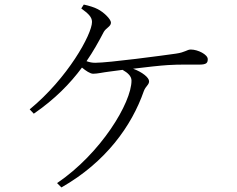

<svg xmlns="http://www.w3.org/2000/svg" viewBox="-20 -792 1040 841"><path d="M388 -469C407 -469 431 -475 456 -478L517 -486C540 -473 556 -458 556 -439C556 -342 422 -120 230 10L249 29C444 -82 557 -241 610 -393C618 -415 633 -420 633 -436C633 -452 604 -476 563 -491C621 -498 682 -505 716 -507C761 -510 824 -509 853 -509C885 -509 890 -517 890 -533C890 -553 847 -575 816 -575C798 -575 793 -563 750 -557C694 -549 456 -517 397 -517C384 -517 373 -519 359 -524C388 -566 412 -609 435 -653C446 -671 466 -676 466 -693C466 -708 434 -739 408 -752C393 -760 370 -767 347 -772L336 -755C366 -733 383 -718 383 -696C383 -642 276 -449 110 -313L128 -294C221 -358 287 -426 339 -496C356 -482 375 -469 388 -469Z"/></svg>

Font: Source Han Serif CN Light
Style: Regular
Weight: 300
Designer: Ryoko NISHIZUKA 西塚涼子 (kana & ideographs); Frank Grießhammer (Latin, Greek & Cyrillic); Wenlong ZHANG 张文龙 (bopomofo); San
Foundry: Adobe
Version: Version 2.003;hotconv 1.1.1;makeotfexe 2.6.0